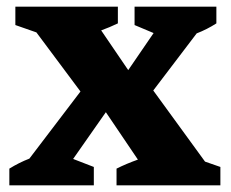

<svg xmlns="http://www.w3.org/2000/svg" viewBox="-20 -555 691 575"><path d="M8 0V-50Q37 -68 68 -80L221 -281L89 -458L26 -480V-535H333V-485Q308 -473 283 -464L364 -345L440 -456L383 -480V-535H628V-485Q600 -467 569 -455L439 -284L594 -71L640 -55V0H329V-50Q359 -65 393 -77L297 -219L199 -79L261 -55V0Z"/></svg>

Font: Piazzolla SC
Style: Bold
Weight: 700
Designer: Juan Pablo del Peral
Foundry: Huerta Tipografica
Version: Version 1.330